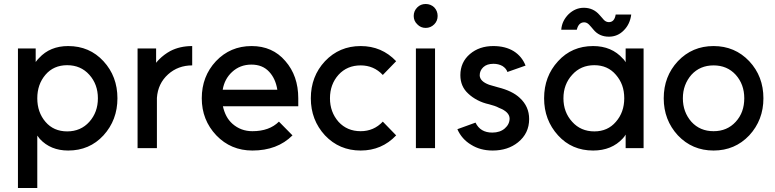

<svg xmlns="http://www.w3.org/2000/svg" viewBox="-20 -743 3885 963"><path d="M159 -500V-432Q163 -438 167.5 -443Q172 -448 176 -452Q231 -512 322 -512Q429 -512 499 -436Q569 -360 569 -250Q569 -141 499 -64Q429 12 322 12Q234 12 180 -46Q177 -50 173.5 -54.5Q170 -59 167 -63V200H70V-500ZM317 -84Q385 -84 428 -132Q471 -180 471 -250Q471 -320 428 -368Q385 -416 317 -416Q249 -416 208 -368Q167 -320 167 -250Q167 -180 208 -132Q249 -84 317 -84Z M670 -500V0H767V-252Q772 -324 823 -370Q873 -415 944 -415V-512Q882 -512 834 -487Q803 -470 778 -445Q774 -441 770 -436.5Q766 -432 763 -428V-500Z M1476 -210V-250Q1476 -363 1411 -437Q1347 -512 1242 -512Q1135 -512 1063 -436Q992 -360 992 -250Q992 -141 1065 -64Q1138 12 1246 12Q1371 12 1447 -64L1379 -133Q1331 -85 1246 -85Q1188 -85 1146 -122Q1127 -139 1115.5 -161Q1104 -183 1098 -210ZM1241 -419Q1297 -419 1330 -383Q1362 -349 1371 -293H1097Q1106 -347 1144 -382Q1184 -419 1241 -419Z M1789 -512Q1682 -512 1610 -436Q1539 -360 1539 -250Q1539 -141 1610 -64Q1682 12 1789 12Q1895 12 1967 -64L1900 -133Q1855 -85 1789 -85Q1721 -85 1678 -132Q1635 -181 1635 -250Q1635 -320 1678 -368Q1721 -415 1789 -415Q1855 -415 1900 -367L1967 -436Q1895 -512 1789 -512Z M2066 0H2162V-500H2066ZM2175 -663Q2175 -688 2158 -706Q2140 -723 2115 -723Q2090 -723 2073 -706Q2055 -688 2055 -663Q2055 -638 2073 -621Q2090 -603 2115 -603Q2140 -603 2158 -621Q2175 -638 2175 -663Z M2616 -414Q2598 -460 2557 -486Q2515 -512 2454 -512Q2384 -512 2337 -472Q2289 -431 2289 -366Q2289 -309 2329 -273Q2348 -255 2374.5 -241Q2401 -227 2433 -220Q2448 -216 2460 -212Q2472 -208 2483 -202Q2535 -182 2536 -149Q2536 -120 2512 -99Q2488 -78 2449 -78Q2389 -78 2365 -128L2274 -95Q2296 -45 2343 -17Q2389 12 2451 12Q2527 12 2578 -29Q2634 -74 2634 -146Q2634 -209 2587 -252Q2550 -287 2478 -305Q2466 -308 2455 -311.5Q2444 -315 2433 -318Q2387 -335 2386 -365Q2386 -389 2404 -406Q2422 -423 2455 -423Q2480 -423 2500 -412Q2519 -400 2525 -382Z M3034 -559Q3078 -559 3109 -591Q3140 -622 3146 -670H3068Q3062 -632 3034 -632Q3020 -632 3009 -643Q3005 -648 2999 -654.5Q2993 -661 2987 -668Q2956 -704 2908 -704Q2866 -704 2832 -672Q2816 -656 2806.5 -637Q2797 -618 2795 -594H2873Q2882 -631 2910 -631Q2923 -631 2934 -620Q2939 -615 2944.5 -608.5Q2950 -602 2956 -595Q2985 -559 3034 -559ZM3118 -500V-431Q3115 -435 3112 -440Q3109 -445 3104 -449Q3048 -512 2955 -512Q2848 -512 2779 -436Q2709 -360 2709 -250Q2709 -141 2779 -64Q2848 12 2955 12Q3048 12 3104 -49Q3108 -53 3111.5 -58Q3115 -63 3118 -68V0H3208V-500ZM2961 -416Q3028 -416 3069 -368Q3090 -344 3100.5 -315Q3111 -286 3111 -250Q3111 -215 3100.5 -185.5Q3090 -156 3069 -132Q3028 -84 2961 -84Q2893 -84 2850 -132Q2806 -180 2806 -250Q2806 -320 2850 -368Q2893 -416 2961 -416Z M3559 -415Q3627 -415 3670 -368Q3713 -320 3713 -250Q3713 -215 3702.5 -185.5Q3692 -156 3670 -132Q3627 -85 3559 -85Q3491 -85 3448 -132Q3405 -181 3405 -250Q3405 -285 3416 -314.5Q3427 -344 3448 -368Q3491 -415 3559 -415ZM3559 -512Q3452 -512 3380 -436Q3309 -360 3309 -250Q3309 -141 3380 -64Q3452 12 3559 12Q3666 12 3738 -64Q3809 -141 3809 -250Q3809 -360 3738 -436Q3666 -512 3559 -512Z"/></svg>

Font: Unageo
Style: Medium
Weight: 500
Designer: Richard Sepsi
Foundry: Richard Sepsi
Version: Version 2.000